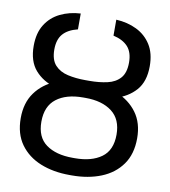

<svg xmlns="http://www.w3.org/2000/svg" viewBox="-83 -809 787 891"><g transform="rotate(10 310.0 -364.0)"><path d="M303.7 -429.7H315.9Q392.6 -429.7 453.1 -405Q513.7 -380.4 548.8 -332.3Q584 -284.2 584 -212.4Q584 -137.7 548.8 -88.4Q513.7 -39.1 452.9 -14.6Q392.1 9.8 315.4 9.8H304.2Q227.5 9.8 167 -14.6Q106.4 -39.1 71 -88.1Q35.6 -137.2 35.6 -211.4Q35.6 -283.2 70.6 -331.5Q105.5 -379.9 166 -404.8Q226.6 -429.7 303.7 -429.7ZM315.9 -355.5H303.7Q225.1 -355.5 179 -320.1Q132.8 -284.7 132.8 -211.4Q132.8 -138.7 179.4 -105Q226.1 -71.3 304.2 -71.3H315.4Q393.6 -71.3 440.2 -105Q486.8 -138.7 486.8 -212.4Q486.8 -284.7 440.4 -320.1Q394 -355.5 315.9 -355.5ZM300.3 -436.5H319.3Q365.7 -436.5 403.6 -445.1Q441.4 -453.6 463.6 -478.5Q485.8 -503.4 485.8 -551.8Q485.8 -600.1 462.2 -626.2Q438.5 -652.3 393.1 -662.6V-737.8Q446.8 -734.9 489.7 -713.9Q532.7 -692.9 558.1 -652.8Q583.5 -612.8 583.5 -551.8Q583.5 -479.5 547.1 -438.2Q510.7 -397 450.7 -379.6Q390.6 -362.3 319.3 -362.3H300.3Q229 -362.3 168.9 -379.4Q108.9 -396.5 72.8 -438Q36.6 -479.5 36.6 -551.8Q36.6 -612.3 61.8 -652.3Q86.9 -692.4 129.9 -713.4Q172.9 -734.4 225.6 -737.3V-662.6Q179.7 -651.4 156.7 -625.2Q133.8 -599.1 133.8 -551.8Q133.8 -503.4 156.5 -478.5Q179.2 -453.6 217 -445.1Q254.9 -436.5 300.3 -436.5Z"/></g></svg>

Font: V-Inter
Style: Regular-375
Weight: 375
Designer: Rasmus Andersson
Foundry: rsms
Version: Version 4.000;git-4146feb